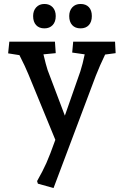

<svg xmlns="http://www.w3.org/2000/svg" viewBox="-20 -704 625 968"><path d="M171 222 167 209Q196 158 214 117.5Q232 77 259 1L123 -330Q108 -367 78 -426L21 -435L27 -494H257L261 -436L199 -430Q212 -375 220 -351L307 -121L385 -344Q397 -381 407 -430L344 -439L349 -494H560L563 -436L510 -429Q483 -373 463 -322L250 244ZM329 -623Q329 -650 344.5 -667Q360 -684 386 -684Q413 -684 428 -668Q443 -652 443 -623Q443 -594 428 -577.5Q413 -561 386 -561Q359 -561 344 -577.5Q329 -594 329 -623ZM147 -623Q147 -650 162.5 -667Q178 -684 204 -684Q230 -684 245.5 -667.5Q261 -651 261 -623Q261 -594 245.5 -577.5Q230 -561 204 -561Q177 -561 162 -577.5Q147 -594 147 -623Z"/></svg>

Font: Andada Pro SemiBold
Style: Regular
Weight: 600
Designer: Carolina Giovagnoli
Foundry: Huerta Tipografica
Version: Version 3.005